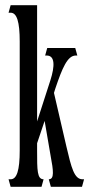

<svg xmlns="http://www.w3.org/2000/svg" viewBox="-20 -720 344 740"><path d="M21 0H140L148 -29C123 -29 123 -64 123 -140V-168L152 -254L175 -120C186 -62 190 -29 168 -29L176 0H296L304 -29H298C266 -29 255 -74 236 -155L188 -362L193 -378C220 -458 240 -506 272 -506H278L270 -535H162L154 -506H160C192 -506 192 -466 174 -410L123 -252V-700H21L13 -671H21C45 -671 56 -636 56 -560V-140C56 -64 45 -29 21 -29H13Z"/></svg>

Font: Americaine Condensed
Style: Regular
Weight: 400
Width: 3
Designer: Alan Madić
Foundry: ESAD Valence
Version: Version 0.001;Glyphs 3.1.2 (3151)